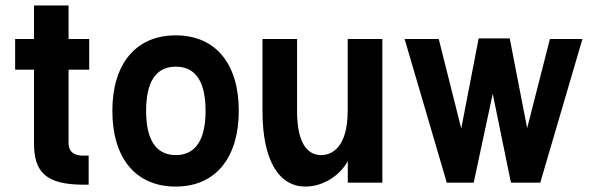

<svg xmlns="http://www.w3.org/2000/svg" viewBox="-20 -666 2175 700"><path d="M104 -412.1V-143.1C104 -41.5 144.5 7.3 284.2 7.3H303.2V-98.6H284.2C262.2 -98.6 230 -103.5 230 -145V-412.1H305.2V-523.9H230V-646H104V-523.9H35.2V-412.1Z M512.7 -262.2C512.7 -389.6 564.5 -422.9 621.1 -422.9C677.2 -422.9 729.5 -389.6 729.5 -262.2C729.5 -134.8 677.2 -100.6 621.1 -100.6C564.5 -100.6 512.7 -134.8 512.7 -262.2ZM389.6 -262.2C389.6 -92.3 472.2 14.2 620.6 14.2C769.5 14.2 850.6 -95.2 850.6 -262.2C850.6 -429.2 769.5 -537.1 620.6 -537.1C472.2 -537.1 389.6 -429.2 389.6 -262.2Z M1374 0V-523.9H1247.6V-262.2C1247.6 -128.4 1189.9 -100.6 1150.9 -100.6C1111.8 -100.6 1063 -127.4 1063 -261.7V-523.9H937V-261.2C937 -76.2 999.5 14.2 1093.3 14.2C1160.2 14.2 1220.2 -27.8 1248 -78.6V0Z M1776.4 -324.2 1842.8 0H1949.7L2103.5 -523.9H1984.9L1901.9 -198.7L1838.4 -525.9H1725.1L1661.6 -197.3L1579.6 -523.9H1455.1L1608.9 0H1707Z"/></svg>

Font: Tuffy
Style: Bold
Weight: 700
Designer: Thatcher Ulrich, Karoly Barta, Michael Everson
Version: Version 001.270